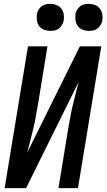

<svg xmlns="http://www.w3.org/2000/svg" viewBox="-20 -975 552 995"><path d="M4 0 125 -735H226L178 -441Q172 -409 166.5 -376.5Q161 -344 153.5 -312Q146 -280 137.5 -248Q129 -216 121 -184L394 -735H505L384 0H283L331 -294Q337 -326 342.5 -358.5Q348 -391 355.5 -423Q363 -455 371.5 -487Q380 -519 388 -551L115 0ZM441 -815Q424 -815 408.5 -821Q393 -827 383.5 -839.5Q374 -852 371.5 -868.5Q369 -885 371 -902Q373 -913 379.5 -924Q386 -935 395.5 -942.5Q405 -950 417 -952.5Q429 -955 440 -955Q457 -955 472.5 -949Q488 -943 497.5 -930.5Q507 -918 510 -901.5Q513 -885 510 -868Q508 -857 501.5 -846Q495 -835 485.5 -827.5Q476 -820 464 -817.5Q452 -815 441 -815ZM241 -815Q224 -815 208.5 -821Q193 -827 183.5 -839.5Q174 -852 171.5 -868.5Q169 -885 171 -902Q173 -913 179.5 -924Q186 -935 195.5 -942.5Q205 -950 217 -952.5Q229 -955 240 -955Q257 -955 272.5 -949Q288 -943 297.5 -930.5Q307 -918 310 -901.5Q313 -885 310 -868Q308 -857 301.5 -846Q295 -835 285.5 -827.5Q276 -820 264 -817.5Q252 -815 241 -815Z"/></svg>

Font: Iosevka Term Curly SmBd Obl
Style: Regular
Weight: 600
Italic angle: -9°
Designer: Belleve Invis
Foundry: Belleve Invis
Version: Version 32.3.0